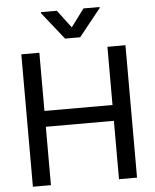

<svg xmlns="http://www.w3.org/2000/svg" viewBox="-62 -999 847 1051"><g transform="rotate(-5 362.0 -474.0)"><path d="M75.7 0V-727.5H174.8V-407.7H548.8V-727.5H647.9V0H548.8V-320.8H174.8V0ZM290 -948.2 363.8 -850.6 436.5 -948.2H524.9V-942.4L404.8 -792.5H321.8L202.6 -942.4V-948.2Z"/></g></svg>

Font: Inter Cardless Tabular
Style: Regular
Weight: 400
Designer: Rasmus Andersson
Foundry: rsms
Version: Version 4.000;git-4fc901f